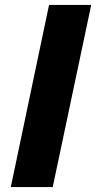

<svg xmlns="http://www.w3.org/2000/svg" viewBox="-20 -763 392 783"><path d="M24 0 180 -743H352L195 0Z"/></svg>

Font: Saira Thin Expanded
Style: Bold Italic
Weight: 700
Width: 7
Italic angle: -12°
Version: Version 1.101